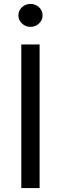

<svg xmlns="http://www.w3.org/2000/svg" viewBox="-20 -953 309 973"><path d="M180.7 -727.5V0H87.9V-727.5ZM134.3 -816.9Q109.4 -816.9 91.3 -834Q73.2 -851.1 73.2 -875Q73.2 -899.4 91.3 -916.3Q109.4 -933.1 134.3 -933.1Q159.7 -933.1 177.7 -916.3Q195.8 -899.4 195.8 -875Q195.8 -851.1 177.7 -834Q159.7 -816.9 134.3 -816.9Z"/></svg>

Font: Inter
Style: Regular
Weight: 400
Designer: Rasmus Andersson
Foundry: rsms
Version: Version 4.001;git-9221beed3